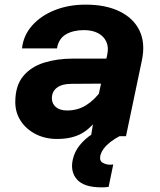

<svg xmlns="http://www.w3.org/2000/svg" viewBox="-20 -588 690 829"><path d="M373 0 389 -100 443 -352Q450 -384 439 -408Q428 -432 403 -445Q378 -458 343 -458Q296 -458 264.5 -439.5Q233 -421 226 -379H75Q81 -435 118.5 -477.5Q156 -520 216 -544Q276 -568 350 -568Q437 -568 497 -538.5Q557 -509 582.5 -455.5Q608 -402 593 -329L524 0ZM226 12Q175 12 134 -9Q93 -30 69.5 -66Q46 -102 46 -147Q46 -218 80 -259Q114 -300 170.5 -317.5Q227 -335 295 -335H454L431 -227L288 -226Q248 -226 226 -209.5Q204 -193 204 -164Q204 -140 221.5 -125.5Q239 -111 270 -111Q315 -111 351.5 -133.5Q388 -156 419 -199L414 -94Q377 -37 334 -12.5Q291 12 226 12ZM449 219Q442 220 434.5 220.5Q427 221 419 221Q343 221 313 187.5Q283 154 294 102Q302 66 325 38Q348 10 379.5 -10Q411 -30 443 -42L496 0Q475 11 457.5 24.5Q440 38 428.5 53Q417 68 413 85Q409 107 424 115Q439 123 453 123Q456 123 459.5 123Q463 123 469 122Z"/></svg>

Font: Azeret Mono Thin
Style: Bold Italic
Weight: 700
Italic angle: -12°
Version: Version 1.002